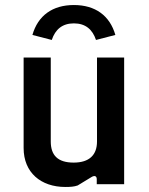

<svg xmlns="http://www.w3.org/2000/svg" viewBox="-20 -733 591 764"><path d="M240 11C259 11 275 10 289 5L345 -29C357 -36 365 -32 365 -20V0H474V-504H366V-170C366 -116 335 -86 273 -86C209 -86 182 -116 182 -170V-504H74V-144C74 -46 143 11 240 11ZM274 -713C189 -713 131 -671 109 -594L186 -574C200 -616 228 -640 274 -640C320 -640 348 -616 362 -574L439 -594C417 -671 359 -713 274 -713Z"/></svg>

Font: Finlandica Medium
Style: Regular
Weight: 500
Designer: Niklas Ekholm, Juho Hiilivirta, Jaakko Suomalainen
Foundry: Helsinki Type Studio
Version: Version 2.000;Glyphs 3.2 (3202)